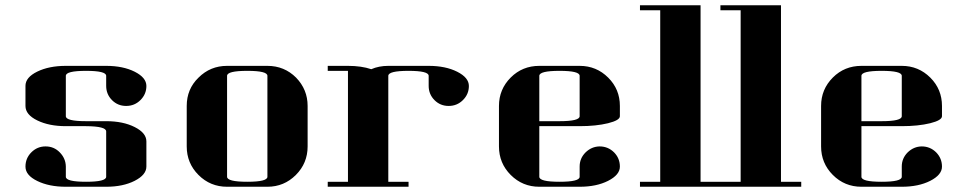

<svg xmlns="http://www.w3.org/2000/svg" viewBox="-20 -712 3688 732"><path d="M77.1 -308.1V-384.8Q77.1 -417 122.1 -439Q167 -460.9 231 -460.9H384.8Q449.2 -460.9 493.7 -438.5Q538.1 -416 538.1 -384.3Q538.1 -353 515.6 -330.6Q493.2 -308.1 460.9 -308.1Q429.2 -308.1 407.2 -330.1Q384.8 -352.5 384.8 -384.8V-422.9Q384.8 -441.9 308.1 -441.9Q231 -441.9 231 -422.9V-269Q231 -250 308.1 -250H384.8Q449.2 -250 493.7 -227.5Q538.1 -205.1 538.1 -172.9V-77.1Q538.1 -45.4 493.2 -22.5Q448.7 0 384.8 0H231Q167 0 122.1 -22Q77.1 -43.9 77.1 -76.7Q77.1 -108.9 99.6 -131.3Q122.1 -153.8 153.8 -153.8Q186 -153.8 208 -130.9Q230.5 -107.9 231 -77.1V-38.1Q231 -19 308.1 -19Q384.8 -19 384.8 -38.1V-210.9Q384.8 -230.5 308.1 -231H231Q167 -231 122.1 -252.9Q77.1 -274.9 77.1 -308.1Z M691.9 -153.8V-308.1Q691.9 -372.6 736.8 -416Q781.7 -460.9 845.7 -460.9H999.5Q1064 -460.9 1108.9 -416Q1152.8 -370.6 1152.8 -308.1V-153.8Q1152.8 -89.8 1107.9 -44.9Q1063 0 999.5 0H845.7Q781.7 0 736.8 -44.9Q691.9 -89.8 691.9 -153.8ZM845.7 -38.1Q845.7 -19 922.9 -19Q999.5 -19 999.5 -38.1V-422.9Q999.5 -441.9 922.9 -441.9Q845.7 -441.9 845.7 -422.9Z M1229.5 -19H1306.6V-441.9H1229.5V-460.9H1306.6Q1357.9 -460.9 1395.5 -448.2Q1424.3 -460.9 1460.4 -460.9H1614.3Q1678.7 -460.9 1723.1 -438.5Q1767.6 -416 1767.6 -384.3Q1767.6 -353 1745.1 -330.6Q1722.7 -308.1 1690.4 -308.1Q1658.7 -308.1 1636.7 -330.1Q1614.3 -352.5 1614.3 -384.8V-422.9Q1614.3 -441.9 1537.6 -441.9Q1460.4 -441.9 1460.4 -422.9V-19H1537.6V0H1229.5Z M1882.3 -153.8V-308.1Q1882.3 -371.6 1927.2 -416.5Q1971.7 -460.9 2036.1 -460.9H2189.9Q2253.9 -460.9 2298.8 -416Q2343.3 -371.6 2343.3 -308.1V-269Q2343.3 -253.4 2298.3 -242.2Q2252.4 -231 2189.9 -231H2036.1V-38.1Q2036.1 -19 2113.3 -19Q2189.9 -19 2189.9 -38.1V-77.1Q2189.9 -108.4 2212.4 -130.9Q2235.4 -153.3 2266.1 -153.8Q2298.3 -153.8 2321.3 -130.9Q2343.3 -108.4 2343.3 -76.7Q2343.3 -45.4 2298.3 -22.5Q2253.9 0 2189.9 0H2036.1Q1972.2 0 1927.2 -44.9Q1882.3 -89.8 1882.3 -153.8ZM2036.1 -250H2113.3Q2189.9 -250 2189.9 -269V-422.9Q2189.9 -441.9 2113.3 -441.9Q2036.1 -441.9 2036.1 -422.9Z M2419.9 0V-19H2497.1V-672.9H2419.9V-691.9H2650.9V-19H2728V0Z M2726.6 0V-19H2803.7V-672.9H2726.6V-691.9H2957.5V-19H3034.7V0Z M3110.4 -153.8V-308.1Q3110.4 -371.6 3155.3 -416.5Q3199.7 -460.9 3264.2 -460.9H3418Q3481.9 -460.9 3526.9 -416Q3571.3 -371.6 3571.3 -308.1V-269Q3571.3 -253.4 3526.4 -242.2Q3480.5 -231 3418 -231H3264.2V-38.1Q3264.2 -19 3341.3 -19Q3418 -19 3418 -38.1V-77.1Q3418 -108.4 3440.4 -130.9Q3463.4 -153.3 3494.1 -153.8Q3526.4 -153.8 3549.3 -130.9Q3571.3 -108.4 3571.3 -76.7Q3571.3 -45.4 3526.4 -22.5Q3481.9 0 3418 0H3264.2Q3200.2 0 3155.3 -44.9Q3110.4 -89.8 3110.4 -153.8ZM3264.2 -250H3341.3Q3418 -250 3418 -269V-422.9Q3418 -441.9 3341.3 -441.9Q3264.2 -441.9 3264.2 -422.9Z"/></svg>

Font: Hjet
Style: Regular
Weight: 400
Designer: T. Christopher White
Version: Version 1.2